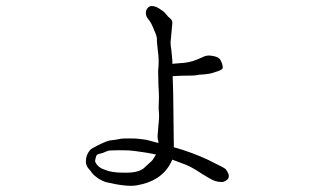

<svg xmlns="http://www.w3.org/2000/svg" viewBox="-20 -574 1040 635"><path d="M496 -63Q462 -70 444 -72Q426 -74 422 -75Q409 -77 386 -77H366Q338 -77 334 -74Q318 -67 312 -66Q298 -64 297 -54Q296 -49 295 -45Q294 -42 295 -39Q296 -36 299 -31.5Q302 -27 307.5 -22.5Q313 -18 319 -15.5Q325 -13 333.5 -10Q342 -7 355.5 -5Q369 -3 386 -3Q436 -1 456 -18Q464 -25 470 -31Q476 -37 481 -41Q486 -46 488 -50Q490 -54 496 -63ZM648 -384Q662 -392 677 -390Q704 -387 710 -374Q721 -351 714 -345Q707 -340 696 -337Q685 -334 680 -332Q675 -330 655 -328Q634 -327 628 -325Q621 -324 609 -324Q576 -324 551 -322Q551 -311 552 -292Q553 -271 553.5 -206.5Q554 -142 554.5 -125Q555 -108 555 -88V-87Q616 -70 669 -45Q724 -18 726 -15Q746 11 729 22Q721 28 714 28Q702 28 691 24.5Q680 21 648 1Q617 -20 595 -29L550 -46L543 -32Q511 26 432 39Q400 45 329 28Q320 25 306 17Q300 12 295 8.5Q290 5 288 2Q282 -4 281 -7Q279 -10 274 -15Q264 -26 264 -41Q264 -61 278 -78Q284 -84 305 -94Q335 -109 347 -110Q359 -111 369 -113Q380 -116 392 -116H417Q431 -116 437 -115Q443 -114 454 -113Q465 -112 474 -109Q487 -106 504 -101Q504 -107 502 -113Q500 -122 503 -148Q507 -185 506 -198Q504 -211 505 -230Q506 -248 505.5 -264Q505 -280 504 -293Q503 -337 503 -340Q507 -375 502 -407Q498 -440 499 -446Q499 -451 495 -462Q490 -474 485 -486Q480 -498 474 -506Q467 -514 464.5 -520Q462 -526 462.5 -533.5Q463 -541 468 -547Q474 -554 481 -554Q487 -554 492.5 -552.5Q498 -551 506 -546Q512 -542 518 -538Q523 -535 530 -526Q536 -518 543 -513Q550 -507 550 -498L544 -433Q544 -425 547 -406Q549 -385 550 -374Q550 -366 550 -363Q561 -364 574 -365Q604 -366 629 -376Z"/></svg>

Font: ToneOZ-Pinyin-Tsuipita-TC
Style: Regular
Weight: 400
Designer: ÂÆ£ÂøóÂáåJeffrey Xuan(jeffreyx@gmail.com, ToneOZ.com) ÈòøÂù§(cjkFonts)
Foundry: ToneOZ
Version: Version 0.24071